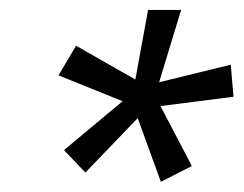

<svg xmlns="http://www.w3.org/2000/svg" viewBox="-20 -645 491 387"><path d="M152.1 -297.2 109 -342.4 227.1 -441 97.9 -493.1 133.3 -552.8 252.8 -484.7 278.5 -625H345.1L300.7 -479.2L445.1 -514.6L450.7 -450L303.5 -431.2L366.7 -310.4L304.2 -278.5L257.6 -406.9Z"/></svg>

Font: Afacad
Style: Italic
Weight: 400
Italic angle: -14°
Designer: Kristian Moeller
Foundry: Dicotype
Version: Version 1.000